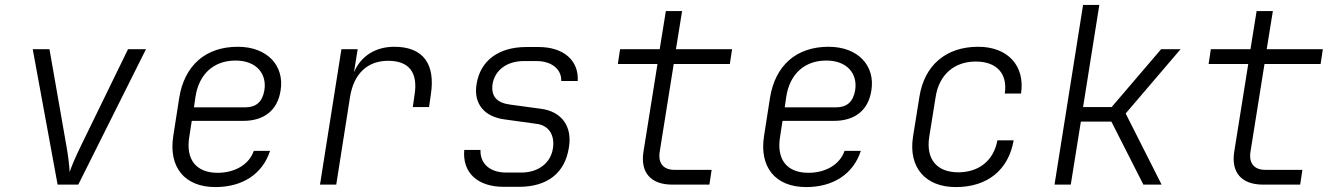

<svg xmlns="http://www.w3.org/2000/svg" viewBox="-20 -750 5440 780"><path d="M214 0H298L573 -550H500L308 -156C289 -117 270 -74 263 -51C262 -74 257 -117 250 -156L181 -550H113Z M855 10C966 10 1047 -44 1077 -137H1011C992 -82 935 -48 864 -48C776 -48 734 -103 749 -194L759 -259H968C1053 -259 1108 -302 1120 -383C1136 -482 1067 -560 946 -560C815 -560 729 -484 708 -352L684 -198C664 -72 729 10 855 10ZM768 -314 774 -356C788 -449 848 -504 937 -504C1021 -504 1065 -451 1054 -383C1046 -336 1020 -314 977 -314Z M1280 0H1346L1402 -356C1417 -450 1472 -503 1557 -503C1642 -503 1679 -455 1664 -364L1657 -315H1723L1730 -364C1750 -489 1700 -560 1582 -560C1504 -560 1445 -521 1418 -456L1433 -550H1367Z M2027 9H2088C2204 9 2275 -47 2291 -150C2306 -236 2262 -297 2178 -308L2053 -325C1998 -332 1974 -359 1981 -409C1991 -466 2040 -502 2109 -502H2159C2223 -502 2262 -467 2260 -421H2327C2332 -504 2270 -559 2168 -559H2118C2006 -559 1931 -504 1916 -408C1903 -328 1948 -276 2029 -265L2159 -247C2211 -241 2235 -199 2226 -146C2217 -88 2167 -49 2098 -49H2037C1969 -49 1930 -86 1932 -141H1866C1858 -50 1918 9 2027 9Z M2711 0H2862L2871 -60H2720C2675 -60 2653 -87 2660 -133L2717 -490H2945L2954 -550H2726L2751 -705H2685L2660 -550H2499L2490 -490H2651L2594 -133C2581 -49 2624 0 2711 0Z M3255 10C3366 10 3447 -44 3477 -137H3411C3392 -82 3335 -48 3264 -48C3176 -48 3134 -103 3149 -194L3159 -259H3368C3453 -259 3508 -302 3520 -383C3536 -482 3467 -560 3346 -560C3215 -560 3129 -484 3108 -352L3084 -198C3064 -72 3129 10 3255 10ZM3168 -314 3174 -356C3188 -449 3248 -504 3337 -504C3421 -504 3465 -451 3454 -383C3446 -336 3420 -314 3377 -314Z M3863 10C3991 10 4077 -59 4098 -180H4032C4017 -98 3957 -50 3873 -50C3786 -50 3741 -103 3755 -194L3781 -356C3795 -447 3857 -500 3944 -500C4028 -500 4074 -452 4062 -370H4128C4145 -483 4074 -560 3954 -560C3823 -560 3735 -485 3715 -356L3689 -194C3670 -70 3739 10 3863 10Z M4264 0H4330L4371 -256H4495L4625 0H4699L4553 -289L4776 -550H4697L4496 -315H4380L4446 -730H4380Z M5111 0H5262L5271 -60H5120C5075 -60 5053 -87 5060 -133L5117 -490H5345L5354 -550H5126L5151 -705H5085L5060 -550H4899L4890 -490H5051L4994 -133C4981 -49 5024 0 5111 0Z"/></svg>

Font: JetBrains Mono ExtraLight
Style: Italic
Weight: 240
Italic angle: -9°
Monospace: yes
Designer: Philipp Nurullin, Konstantin Bulenkov
Foundry: JetBrains
Version: Version 2.305